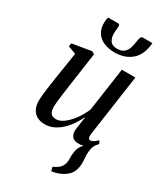

<svg xmlns="http://www.w3.org/2000/svg" viewBox="-244 -860 1029 1200"><g transform="rotate(30 271.0 -260.0)"><path d="M337.5 245 330 216.5Q352 206.5 366 196Q380 185.5 388 169Q398.5 150 397.5 122.2Q396.5 94.5 401 67.5Q404.5 40.5 419.8 21.2Q435 2 445.5 -12L505 -45.5Q488 -25.5 482.2 -1.8Q476.5 22 477 45Q477.5 58 478.8 73Q480 88 480 102Q480 134.5 469.2 161.8Q458.5 189 431 209Q413 222.5 391.2 231.2Q369.5 240 337.5 245ZM154 11Q122 11 98.8 -1.5Q75.5 -14 62.5 -38.5Q49.5 -63 49.5 -100.5Q49.5 -114.5 51.8 -138.5Q54 -162.5 57.8 -189.8Q61.5 -217 65.2 -241.5Q69 -266 71 -281L100 -465.5L42.5 -487L46.5 -510L185 -533.5L203.5 -521.5L169 -280.5Q167 -262.5 163.5 -239.2Q160 -216 157 -192.5Q154 -169 151.8 -148.8Q149.5 -128.5 149.5 -116.5Q149.5 -93 155 -78.5Q160.5 -64 171.8 -57.8Q183 -51.5 200 -51.5Q226.5 -51.5 255.5 -73Q284.5 -94.5 311.5 -131Q338.5 -167.5 357.5 -212L402.5 -525.5H500L436.5 -81Q434 -63.5 438 -53.8Q442 -44 452 -44Q461.5 -44 474 -51.2Q486.5 -58.5 501.5 -74L512 -53Q504 -40.5 487.2 -25.8Q470.5 -11 447.8 -0.5Q425 10 398 10Q364.5 10 351.2 -7.5Q338 -25 338.5 -49Q338.5 -52.5 340 -64.2Q341.5 -76 343.8 -92Q346 -108 348.5 -124.2Q351 -140.5 352.5 -152L351 -152.5Q335 -119.5 314.5 -90Q294 -60.5 269.2 -38Q244.5 -15.5 215.8 -2.2Q187 11 154 11ZM237.5 -765Q246.5 -765 248.2 -757.2Q250 -749.5 249 -737.5Q248.5 -730 247.2 -720.2Q246 -710.5 246 -703Q244.5 -669.5 258.8 -646.8Q273 -624 311 -624Q341.5 -624 358.5 -638Q375.5 -652 383.5 -675.5Q391.5 -699 394.5 -727.5Q396 -742.5 400.8 -753.8Q405.5 -765 416 -765H484.5Q484.5 -761 484 -755.8Q483.5 -750.5 481.5 -739Q470 -668 423.5 -632Q377 -596 307.5 -596Q263 -596 228.8 -611Q194.5 -626 175.8 -656.2Q157 -686.5 159.5 -733Q160 -741 161 -749.2Q162 -757.5 164.5 -765Z"/></g></svg>

Font: Merriweather 96pt
Style: Italic
Weight: 400
Italic angle: -7.8°
Version: Version 2.101